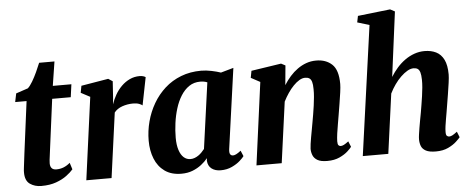

<svg xmlns="http://www.w3.org/2000/svg" viewBox="-53 -949 2670 1091"><g transform="rotate(-5 1282.0 -403.5)"><path d="M208 -186.5Q206 -169.5 204.2 -156.8Q202.5 -144 201.2 -133.8Q200 -123.5 200 -114Q200 -95.5 208.8 -86Q217.5 -76.5 235 -76.5Q257.5 -76.5 276.8 -84.2Q296 -92 313.5 -107L325.5 -69Q311.5 -52.5 287 -34.2Q262.5 -16 226.8 -3Q191 10 142 10Q104.5 10 77 -9.2Q49.5 -28.5 50 -76.5Q50 -79.5 50.2 -85.2Q50.5 -91 52 -102.5Q53.5 -114 55.8 -133.8Q58 -153.5 62 -184.5L100 -478H35L45 -526.5L113.5 -549.5Q127 -562 141 -585.8Q155 -609.5 167.8 -637.2Q180.5 -665 190 -688.5H277.5L256 -551H362L352 -478H246Z M399 0 462.5 -470.5 410.5 -498 418 -537.5 573 -563.5 597.5 -547.5 591.5 -456.5 588 -416.5Q596.5 -444 611.8 -470.5Q627 -497 648.2 -518Q669.5 -539 695.5 -551.2Q721.5 -563.5 752 -563.5Q764.5 -563.5 773.2 -560.5Q782 -557.5 786 -554.5L754.5 -396Q751 -400 737 -405.8Q723 -411.5 701 -411.5Q685 -411.5 669.2 -408.8Q653.5 -406 639.2 -401Q625 -396 613.2 -388Q601.5 -380 593.5 -369.5L543 0Z M1223 -105Q1220.5 -84.5 1226 -76.2Q1231.5 -68 1242 -68Q1249.5 -68 1260 -73Q1270.5 -78 1287 -91L1300.5 -59Q1294.5 -50 1276.2 -33.5Q1258 -17 1229.5 -3.5Q1201 10 1165 10Q1133.5 10 1113.2 -5.5Q1093 -21 1091 -51L1092.5 -65.5Q1077.5 -46.5 1055.2 -29.2Q1033 -12 1004.8 -1Q976.5 10 941 10Q883.5 10 845.8 -17.2Q808 -44.5 789.8 -90.5Q771.5 -136.5 771.5 -192.5Q771.5 -248.5 785.8 -302.2Q800 -356 827.5 -403.2Q855 -450.5 895.2 -486.8Q935.5 -523 987.8 -543.2Q1040 -563.5 1103 -563.5Q1131 -563.5 1162 -557Q1193 -550.5 1214.5 -543L1287 -563.5ZM1132.5 -494.5Q1123.5 -498.5 1113.2 -500.2Q1103 -502 1092 -502Q1056 -502 1028.8 -483.5Q1001.5 -465 981.8 -433.5Q962 -402 949.8 -362.2Q937.5 -322.5 931.8 -279.8Q926 -237 926 -196.5Q926 -155.5 935.2 -126.8Q944.5 -98 961 -83.2Q977.5 -68.5 999.5 -68.5Q1012 -68.5 1023.2 -72.8Q1034.5 -77 1044.8 -84Q1055 -91 1064 -100.2Q1073 -109.5 1080.5 -119Z M1572.5 -440Q1589 -466.5 1609 -489Q1629 -511.5 1652.5 -528.2Q1676 -545 1702.5 -554.5Q1729 -564 1759 -564Q1815 -564 1849.5 -531.5Q1884 -499 1884 -419.5Q1884 -403 1879.8 -372.2Q1875.5 -341.5 1870 -307.8Q1864.5 -274 1860 -247Q1856 -221.5 1851 -194Q1846 -166.5 1842.5 -140.8Q1839 -115 1838.5 -96.5Q1838.5 -78.5 1844 -73.2Q1849.5 -68 1856 -68Q1864.5 -68 1874.5 -73Q1884.5 -78 1901 -90.5L1914 -58.5Q1909 -51 1891 -34.2Q1873 -17.5 1843.5 -3.8Q1814 10 1773 10Q1736 10 1717 -1.2Q1698 -12.5 1691 -30.2Q1684 -48 1684 -67Q1684.5 -78.5 1686.8 -95.5Q1689 -112.5 1692.8 -133Q1696.5 -153.5 1700.5 -175.2Q1704.5 -197 1708 -217Q1711.5 -238 1715.8 -261.8Q1720 -285.5 1723.2 -310.2Q1726.5 -335 1728.8 -358.8Q1731 -382.5 1730.5 -403Q1730.5 -430.5 1726 -445.2Q1721.5 -460 1712.2 -466Q1703 -472 1688 -472Q1672 -472 1655 -462Q1638 -452 1621 -434.5Q1604 -417 1588.8 -394.5Q1573.5 -372 1561 -347L1513.5 0H1369.5L1432.5 -470.5L1380.5 -498.5L1388 -538L1559 -564L1583 -551.5Z M2392.5 10Q2355 10 2335.5 -0.5Q2316 -11 2309.2 -28.5Q2302.5 -46 2302.5 -67Q2302.5 -78.5 2305 -95.5Q2307.5 -112.5 2310.8 -133Q2314 -153.5 2318.2 -175.2Q2322.5 -197 2326 -217Q2329.5 -238 2333.5 -261.8Q2337.5 -285.5 2341 -310.2Q2344.5 -335 2346.8 -358.8Q2349 -382.5 2348.5 -403Q2348 -430.5 2343.5 -445.2Q2339 -460 2330 -466Q2321 -472 2306.5 -472Q2289.5 -472 2271 -461.2Q2252.5 -450.5 2233.5 -432.2Q2214.5 -414 2197.8 -390.2Q2181 -366.5 2168 -340L2121.5 0H1976L2079 -739L2010.5 -759.5L2018 -796L2203 -817L2229.5 -803L2181.5 -433.5Q2198.5 -461 2219.5 -484.8Q2240.5 -508.5 2265.5 -526.2Q2290.5 -544 2318.8 -554Q2347 -564 2377 -564Q2414.5 -564 2442.8 -550Q2471 -536 2486.8 -504.2Q2502.5 -472.5 2502.5 -419.5Q2502.5 -403 2498.2 -372.2Q2494 -341.5 2488.5 -307.8Q2483 -274 2478.5 -247Q2475.5 -228 2472 -207.5Q2468.5 -187 2465 -167Q2461.5 -147 2459 -128.8Q2456.5 -110.5 2456.5 -96.5Q2456 -78.5 2462 -73.2Q2468 -68 2474.5 -68Q2483.5 -68 2493.2 -73Q2503 -78 2520.5 -91.5L2533.5 -59Q2528 -51.5 2510 -34.8Q2492 -18 2462.8 -4Q2433.5 10 2392.5 10Z"/></g></svg>

Font: Merriweather 28pt ExtraBold
Style: Italic
Weight: 800
Italic angle: -7.8°
Version: Version 2.101